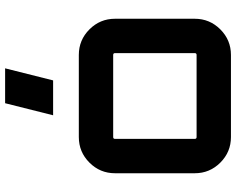

<svg xmlns="http://www.w3.org/2000/svg" viewBox="-104 -796 901 732"><g transform="rotate(-90 346.0 -430.5)"><path d="M189 -580H502Q559 -580 599.5 -539.5Q640 -499 640 -442V-138Q640 -81 599.5 -40.5Q559 0 502 0H189Q132 0 91.5 -40.5Q51 -81 51 -138V-442Q51 -499 91.5 -539.5Q132 -580 189 -580ZM502 -449H189Q182 -449 182 -442V-138Q182 -131 189 -131H502Q509 -131 509 -138V-442Q509 -449 502 -449ZM272 -678 318 -861H451L405 -678Z"/></g></svg>

Font: Orbitron
Style: Bold
Weight: 700
Designer: Matt McInerney
Foundry: Matt McInerney
Version: Version 001.001